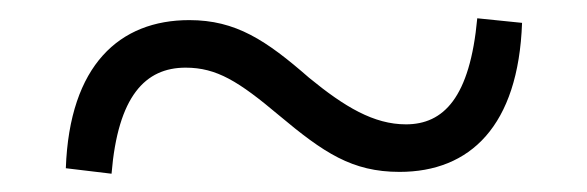

<svg xmlns="http://www.w3.org/2000/svg" viewBox="-20 -490 642 210"><path d="M318 -405C271 -446 238 -468 187 -468C111 -468 56 -419 52 -306L102 -300C109 -385 139 -416 183 -416C217 -416 241 -401 285 -364C334 -323 365 -302 417 -302C494 -302 547 -352 551 -465L502 -470C494 -383 465 -354 424 -354C389 -354 357 -373 318 -405Z"/></svg>

Font: Noto Serif CJK JP
Style: Bold
Weight: 700
Designer: Ryoko NISHIZUKA 西塚涼子 (kana & ideographs); Frank Grießhammer (Latin, Greek & Cyrillic); Wenlong ZHANG 张文龙 (bopomofo); San
Foundry: Adobe Systems Incorporated
Version: Version 1.000;PS 1;hotconv 16.6.53;makeotf.lib2.5.65590